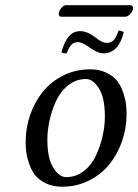

<svg xmlns="http://www.w3.org/2000/svg" viewBox="-20 -704 529 734"><path d="M309.1 -401.9Q271.5 -401.9 241.7 -378.7Q211.9 -355.5 195.1 -319.3Q178.2 -283.2 169.7 -244.6Q161.1 -206.1 161.1 -169.9Q161.1 -98.6 183.8 -62.7Q206.5 -26.9 232.9 -26.9Q270.5 -26.9 300.3 -50Q330.1 -73.2 346.9 -109.4Q363.8 -145.5 372.3 -184.1Q380.9 -222.7 380.9 -258.8Q380.9 -330.1 358.2 -366Q335.4 -401.9 309.1 -401.9ZM217.8 9.8Q181.6 9.8 154.8 -3.4Q127.9 -16.6 113.8 -34.9Q99.6 -53.2 91.1 -78.9Q82.5 -104.5 80.3 -123.3Q78.1 -142.1 78.1 -162.1Q78.1 -215.8 95.7 -265.9Q113.3 -315.9 144.5 -354.2Q175.8 -392.6 222.7 -415.8Q269.5 -439 324.2 -439Q360.4 -439 387.2 -425.8Q414.1 -412.6 428.2 -394.3Q442.4 -376 450.9 -350.3Q459.5 -324.7 461.7 -305.9Q463.9 -287.1 463.9 -267.1Q463.9 -213.4 446.3 -163.3Q428.7 -113.3 397.5 -75Q366.2 -36.6 319.3 -13.4Q272.5 9.8 217.8 9.8ZM389.2 -540Q403.8 -540 413.8 -549.8Q423.8 -559.6 433.1 -586.9Q444.3 -586.9 453.1 -581.1Q433.6 -500 375 -500Q354 -500 321.8 -522.9Q293 -543 278.8 -543Q262.7 -543 253.2 -533.2Q243.7 -523.4 234.9 -500Q218.8 -500 214.8 -504.9Q226.6 -545.9 243.7 -565.4Q260.7 -585 287.1 -585Q313.5 -585 346.2 -560.1Q369.6 -540 389.2 -540ZM459 -640.1H214.8Q208.5 -640.1 206.1 -644.8Q203.6 -649.4 205.1 -654.8Q206.5 -664.6 215.1 -674.3Q223.6 -684.1 231.9 -684.1H477.1Q483.9 -684.1 486.8 -679.7Q489.7 -675.3 488.8 -669.9Q486.3 -659.7 477.3 -649.9Q468.3 -640.1 459 -640.1Z"/></svg>

Font: Common Serif
Style: Italic
Weight: 400
Italic angle: -12°
Designer: Philipp H. Poll, Khaled Hosny
Foundry: Stefan Peev, Context Ltd.
Version: Version 1.026